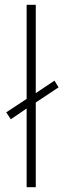

<svg xmlns="http://www.w3.org/2000/svg" viewBox="-20 -780 264 800"><path d="M91 0V-328L25 -283L6 -312L91 -368V-760H129V-392L207 -444L224 -416L129 -353V0Z"/></svg>

Font: Noto Sans Bengali ExtraLight
Style: Regular
Weight: 200
Designer: Jelle Bosma - Monotype Design Team
Foundry: Monotype Imaging Inc.
Version: Version 2.003; ttfautohint (v1.8.4.7-5d5b)